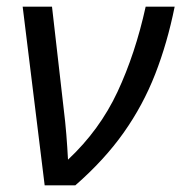

<svg xmlns="http://www.w3.org/2000/svg" viewBox="-20 -556 544 576"><path d="M114 0 48 -536H136L171 -230Q176 -190 179 -152.5Q182 -115 184 -77Q279 -166 332.5 -280.5Q386 -395 417 -536H504Q482 -427 445.5 -333.5Q409 -240 351 -158Q293 -76 206 0Z"/></svg>

Font: Noto IKEA Latin
Style: Italic
Weight: 400
Italic angle: -12°
Designer: Monotype Design Team
Foundry: Monotype Imaging Inc.
Version: Version 1.0